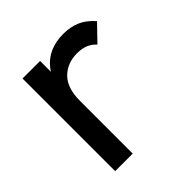

<svg xmlns="http://www.w3.org/2000/svg" viewBox="-138 -590 696 696"><g transform="rotate(-45 209.5 -242.5)"><path d="M66 0V-475H156V0ZM156 -271 122 -286Q122 -377 164 -431Q206 -485 285 -485Q321 -485 350 -472.5Q379 -460 404 -431L345 -370Q330 -386 312 -393Q294 -400 270 -400Q220 -400 188 -368Q156 -336 156 -271Z"/></g></svg>

Font: Outfit Thin
Style: Regular
Weight: 400
Version: Version 1.100;gftools[0.9.27]